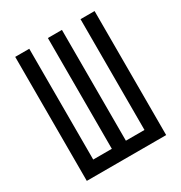

<svg xmlns="http://www.w3.org/2000/svg" viewBox="-171 -857 928 982"><g transform="rotate(-30 293.0 -366.0)"><path d="M58.6 0V-732.4H141.6V-78.1H251.5V-732.4H334.5V-78.1H444.3V-732.4H527.3V0Z"/></g></svg>

Font: Consola Mono
Style: Book
Weight: 400
Monospace: yes
Version: Version 2.001